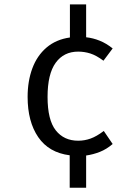

<svg xmlns="http://www.w3.org/2000/svg" viewBox="-20 -703 640 876"><path d="M373 -683V-533Q405 -529.5 435.2 -517.2Q465.5 -505 494 -482L452 -426Q419 -450.5 392 -459Q365 -467.5 336.5 -467.5Q271 -467.5 234 -416.5Q197 -365.5 197 -261Q197 -155.5 234.5 -108.2Q272 -61 336.5 -61Q366 -61 393.2 -70.8Q420.5 -80.5 453.5 -105.5L494 -46Q466 -22 435.5 -10Q405 2 373 6.5V153.5H298V5.5Q203 -6.5 154.5 -77.2Q106 -148 106 -261Q106 -333 127.5 -391Q149 -449 192.2 -486Q235.5 -523 299 -532V-683Z"/></svg>

Font: Fira Code Light
Style: Regular
Weight: 400
Monospace: yes
Version: Version 5.002